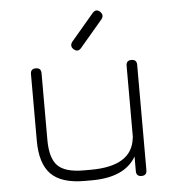

<svg xmlns="http://www.w3.org/2000/svg" viewBox="-50 -714 692 760"><g transform="rotate(-5 296.5 -334.0)"><path d="M258 -523Q243 -536 255 -553L345 -659Q359 -676 375 -662Q390 -648 378 -632L288 -526Q274 -509 258 -523ZM81 -440Q81 -461 102 -461Q123 -461 123 -440V-175Q123 -102 152.5 -72Q182 -42 256 -42H284Q447 -42 460 -151Q460 -152 460.5 -154Q461 -156 461 -157V-440Q461 -461 482 -461Q503 -461 503 -440V-21Q503 0 482 0Q461 0 461 -21V-79Q415 0 284 0H256Q164 0 122.5 -42Q81 -84 81 -175Z"/></g></svg>

Font: Jura Light
Style: Regular
Weight: 300
Designer: Daniel Johnson, Alexei Vanyashin
Foundry: Daniel Johnson
Version: Version 5.103